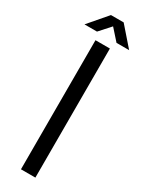

<svg xmlns="http://www.w3.org/2000/svg" viewBox="-263 -871 684 902"><g transform="rotate(30 79.0 -419.5)"><path d="M-42 -738.8 43.9 -838.9H112.8L200.2 -738.8H131.8L79.1 -797.9L25.9 -738.8ZM40 0V-700.2H118.2V0Z"/></g></svg>

Font: Bebas Neue Regular
Style: Regular
Weight: 400
Designer: Ryoichi Tsunekawa
Foundry: Ryoichi Tsunekawa
Version: Version 001.003